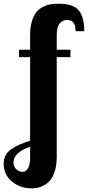

<svg xmlns="http://www.w3.org/2000/svg" viewBox="-78 -769 476 1039"><path d="M229 -460V80.1Q229 121.1 220 152.6Q210.9 184.1 197.3 201.9Q183.6 219.7 164.6 231.2Q145.5 242.7 128.2 246.3Q110.8 250 91.8 250Q30.3 250 -13.9 212.6Q-58.1 175.3 -58.1 118.2Q-58.1 92.3 -48.1 72.5Q-38.1 52.7 -16.6 38.1Q4.9 23.4 27.3 13.7Q49.8 3.9 85 -7.8V-460H24.9V-500H85V-579.1Q85 -621.1 94.2 -652.6Q103.5 -684.1 117.7 -702.1Q131.8 -720.2 153.3 -731.2Q174.8 -742.2 195.1 -745.6Q215.3 -749 240.2 -749Q315.9 -749 346.9 -714.1Q377.9 -679.2 377.9 -600.1H331.1Q331.1 -661.1 285.2 -661.1Q261.7 -661.1 245.4 -642.8Q229 -624.5 229 -579.1V-500H303.2V-460ZM-4.9 109.9Q-4.9 133.8 11 147.5Q26.9 161.1 43.9 161.1Q61.5 161.1 73.2 142.6Q85 124 85 83V24.9Q-4.9 56.6 -4.9 109.9Z"/></svg>

Font: Lobster Two
Style: Bold
Weight: 700
Designer: Pablo Impallari
Foundry: Pablo Impallari. www.impallari.com
Version: Version 1.006